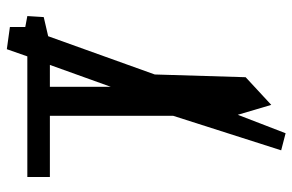

<svg xmlns="http://www.w3.org/2000/svg" viewBox="-167 -625 856 562"><g transform="rotate(-90 261.0 -344.0)"><path d="M102 51 152 64 206 -76 235 22 316 -53 324 -319 436 -631 492 -644 495 -692 463 -698V-743L398 -752L377 -692H24V-626H203V-265ZM288 -448V-626H352Z"/></g></svg>

Font: Repo
Style: Regular
Weight: 400
Designer: Stefan Peev
Foundry: Context Ltd
Version: Version 0.000